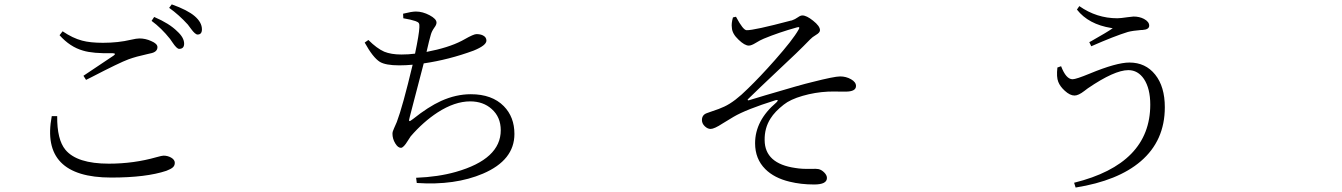

<svg xmlns="http://www.w3.org/2000/svg" viewBox="-20 -799 6040 864"><path d="M480.5 0Q160.2 0 212.9 -276.4H237.3Q236.3 -170.9 274.4 -125Q326.2 -62.5 469.7 -62.5Q582 -62.5 684.6 -91.8Q709 -98.6 715.8 -98.6Q734.4 -98.6 750 -89.8Q766.6 -80.1 766.6 -66.4Q766.6 -53.7 757.8 -45.9Q749 -38.1 728.5 -30.3Q637.7 0 480.5 0ZM367.2 -439.5 355.5 -458Q415 -497.1 491.2 -548.8Q504.9 -558.6 487.3 -559.6Q397.5 -557.6 353.5 -571.3Q294.9 -587.9 248 -640.6L261.7 -658.2Q307.6 -627 349.6 -616.2Q385.7 -606.4 443.4 -606.4Q511.7 -606.4 569.3 -620.1Q594.7 -626 607.4 -626Q634.8 -626 660.2 -614.3Q688.5 -602.5 688.5 -586.9Q688.5 -564.5 656.2 -558.6Q651.4 -557.6 639.6 -554.7Q593.8 -544.9 558.6 -532.2Q518.6 -517.6 390.6 -451.2Q375 -443.4 367.2 -439.5ZM786.1 -579.1Q775.4 -579.1 755.9 -608.4Q749 -618.2 745.1 -624Q706.1 -672.9 662.1 -705.1L673.8 -722.7Q742.2 -693.4 777.3 -658.2Q808.6 -629.9 808.6 -602.5Q808.6 -579.1 786.1 -579.1ZM869.1 -643.6Q858.4 -643.6 839.8 -668.9Q831.1 -681.6 825.2 -688.5Q785.2 -732.4 741.2 -763.7L752.9 -779.3Q824.2 -753.9 856.4 -726.1Q888.7 -698.2 888.7 -667Q888.7 -643.6 869.1 -643.6Z M1855.5 24.4 1852.5 1Q1952.1 -2.9 2031.2 -25.4Q2233.4 -83 2233.4 -212.9Q2233.4 -272.5 2192.4 -308.6Q2154.3 -342.8 2095.7 -342.8Q2026.4 -342.8 1949.2 -293Q1884.8 -251 1828.1 -185.5Q1824.2 -180.7 1815.4 -166Q1795.9 -133.8 1784.2 -133.8Q1770.5 -133.8 1758.3 -154.3Q1746.1 -174.8 1746.1 -197.3Q1746.1 -207 1753.4 -222.2Q1760.7 -237.3 1765.6 -250Q1792 -319.3 1836.9 -507.8Q1806.6 -504.9 1776.4 -504.9Q1715.8 -504.9 1689.5 -520.5Q1658.2 -540 1621.1 -607.4L1637.7 -619.1Q1675.8 -581.1 1709 -566.4Q1740.2 -553.7 1786.1 -553.7Q1819.3 -553.7 1847.7 -557.6Q1866.2 -646.5 1867.2 -675.8Q1868.2 -689.5 1864.7 -694.8Q1861.3 -700.2 1849.6 -704.1Q1830.1 -710.9 1794.9 -716.8L1793.9 -737.3Q1833 -747.1 1851.6 -747.1Q1881.8 -747.1 1913.1 -730.5Q1944.3 -713.9 1944.3 -697.3Q1944.3 -687.5 1934.6 -674.8Q1922.9 -658.2 1918.9 -643.6Q1912.1 -621.1 1899.4 -565.4Q1997.1 -584 2057.6 -615.2Q2061.5 -617.2 2070.3 -622.1Q2111.3 -645.5 2124 -645.5Q2141.6 -645.5 2153.3 -639.6Q2168.9 -631.8 2168.9 -616.2Q2168.9 -594.7 2111.3 -571.3Q2000 -530.3 1886.7 -513.7Q1874 -464.8 1841.8 -341.8Q1829.1 -291 1824.2 -273.9Q1819.3 -256.8 1821.8 -254.4Q1824.2 -252 1838.9 -263.7Q1907.2 -318.4 1964.8 -344.7Q2032.2 -375 2098.6 -375Q2194.3 -375 2247.1 -321.3Q2294.9 -272.5 2294.9 -196.3Q2294.9 -78.1 2153.3 -17.6Q2027.3 36.1 1855.5 24.4Z M3643.6 31.2Q3584 31.2 3533.2 18.6Q3463.9 2 3423.8 -38.1Q3377.9 -84 3377.9 -154.3Q3377.9 -256.8 3473.6 -337.9Q3480.5 -344.7 3479.5 -347.7Q3478.5 -350.6 3468.8 -347.7Q3337.9 -306.6 3281.2 -273.4Q3260.7 -261.7 3231.4 -243.2Q3194.3 -218.8 3177.7 -218.8Q3164.1 -218.8 3151.4 -231Q3138.7 -243.2 3138.7 -258.8Q3138.7 -282.2 3161.1 -290Q3166 -292 3177.7 -295.9Q3219.7 -309.6 3239.3 -319.3Q3286.1 -340.8 3345.7 -400.4Q3399.4 -452.1 3466.8 -528.3Q3547.9 -620.1 3573.2 -665Q3583 -680.7 3566.4 -675.8Q3485.4 -653.3 3417 -625Q3400.4 -618.2 3380.9 -606Q3361.3 -593.8 3349.6 -593.8Q3331.1 -593.8 3303.7 -620.1Q3274.4 -647.5 3273.4 -674.8Q3270.5 -693.4 3278.3 -720.7L3292 -723.6L3293 -721.7Q3324.2 -663.1 3339.8 -663.1Q3372.1 -662.1 3538.1 -706.1Q3541 -707 3543 -707Q3557.6 -711.9 3571.3 -721.7Q3582 -729.5 3590.8 -729.5Q3609.4 -729.5 3638.7 -706.1Q3669.9 -681.6 3669.9 -663.1Q3669.9 -652.3 3652.3 -642.1Q3634.8 -631.8 3625 -621.1Q3571.3 -565.4 3477.5 -478.5Q3396.5 -402.3 3346.7 -353.5Q3343.8 -351.6 3344.7 -349.1Q3345.7 -346.7 3349.6 -347.7Q3372.1 -354.5 3423.8 -370.1Q3587.9 -418.9 3634.8 -429.7Q3734.4 -455.1 3760.7 -455.1Q3787.1 -455.1 3809.6 -442.4Q3832 -429.7 3832 -412.1Q3832 -386.7 3785.2 -386.7Q3779.3 -386.7 3766.6 -386.7Q3732.4 -387.7 3706.1 -386.7Q3647.5 -383.8 3591.8 -367.7Q3536.1 -351.6 3506.8 -328.1Q3466.8 -296.9 3447.3 -265.6Q3419.9 -222.7 3420.9 -168Q3421.9 -62.5 3559.6 -43Q3587.9 -38.1 3629.9 -39.1Q3654.3 -40 3663.1 -38.1Q3676.8 -35.2 3689 -22.9Q3701.2 -10.7 3701.2 2Q3701.2 31.2 3643.6 31.2Z M4820.3 44.9 4813.5 23.4Q5156.2 -61.5 5156.2 -328.1Q5156.2 -400.4 5127.9 -443.4Q5100.6 -483.4 5057.6 -483.4Q4995.1 -483.4 4875 -401.4Q4870.1 -397.5 4859.4 -389.6Q4833 -369.1 4815.4 -369.1Q4794.9 -369.1 4771.5 -390.6Q4750 -410.2 4742.2 -430.7Q4733.4 -452.1 4738.3 -495.1L4754.9 -501Q4777.3 -442.4 4806.6 -442.4Q4822.3 -442.4 4883.8 -467.8Q5003.9 -517.6 5062.5 -517.6Q5134.8 -517.6 5178.2 -463.4Q5221.7 -409.2 5221.7 -316.4Q5221.7 -166 5113.3 -73.2Q5010.7 14.6 4820.3 44.9ZM4890.6 -590.8 4881.8 -609.4Q4884.8 -610.4 4889.6 -613.3Q4963.9 -655.3 4987.3 -671.9Q4985.4 -671.9 4981.4 -672.9Q4877.9 -689.5 4826.2 -755.9L4836.9 -771.5Q4915 -716.8 5007.8 -716.8Q5022.5 -716.8 5054.7 -721.7Q5075.2 -724.6 5081.1 -724.6Q5107.4 -724.6 5127.9 -713.9Q5151.4 -701.2 5151.4 -683.6Q5151.4 -666 5121.1 -664.1Q5119.1 -664.1 5116.2 -664.1Q5078.1 -661.1 5055.7 -655.3Q4995.1 -636.7 4890.6 -590.8Z"/></svg>

Font: Bpmf GenRyu Min R
Style: R
Weight: 400
Foundry: But Ko
Version: Version 1.320